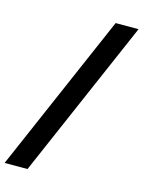

<svg xmlns="http://www.w3.org/2000/svg" viewBox="-183 -837 761 1021"><g transform="rotate(15 198.0 -326.5)"><path d="M449.7 -761.7 71.8 109.4H-54.2L323.7 -761.7Z"/></g></svg>

Font: Inter 24pt
Style: Bold Italic
Weight: 700
Italic angle: -9.3988°
Version: Version 4.001;git-66647c0bb